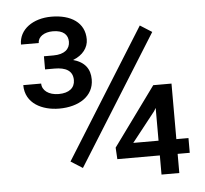

<svg xmlns="http://www.w3.org/2000/svg" viewBox="-51 -770 881 824"><g transform="rotate(-5 389.0 -358.0)"><path d="M688.5 -385.3H609.9L425.8 -132.3L428.7 -82.5H611.8V0H688.5V-82.5H740.7V-146H688.5ZM603.5 -273.4 611.8 -287.1V-146H502.9ZM153.3 -493.2H194.3C241.7 -493.2 272.5 -477.5 272.5 -437C272.5 -403.8 248 -382.8 202.6 -382.8C159.2 -382.8 131.3 -404.8 131.3 -434.1H54.2C54.2 -354.5 127 -320.3 199.7 -320.3C284.2 -320.3 349.1 -360.8 349.1 -433.1C349.1 -478 326.7 -509.3 276.4 -522.9C319.3 -539.1 342.8 -570.8 342.8 -606.4C342.8 -678.2 284.2 -716.3 199.7 -716.3C121.1 -716.3 59.6 -674.3 59.6 -608.4H136.2C136.2 -635.7 164.1 -653.3 200.7 -653.3C246.1 -653.3 265.6 -632.3 265.6 -603C265.6 -571.8 242.7 -549.8 194.3 -549.8H153.3ZM625.5 -613.3 574.7 -645.5 227.5 -89.8 278.3 -57.6Z"/></g></svg>

Font: Nahid
Style: Regular
Weight: 400
Foundry: DejaVu fonts team - Redesigned by Saber Rastikerdar
Version: Version 0.3.0